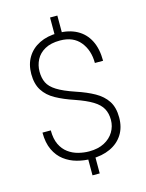

<svg xmlns="http://www.w3.org/2000/svg" viewBox="-134 -897 820 1079"><g transform="rotate(-15 276.0 -358.0)"><path d="M284.2 10.3Q242.7 10.3 202.1 -0.7Q161.6 -11.7 128.9 -36.4Q96.2 -61 76.7 -102.1Q57.1 -143.1 57.1 -203.1H105.5Q105.5 -153.8 121.3 -120.8Q137.2 -87.9 163.6 -68.6Q189.9 -49.3 221.7 -41.3Q253.4 -33.2 284.2 -33.2Q335.9 -33.2 372.3 -52.2Q408.7 -71.3 428 -103.3Q447.3 -135.3 447.3 -172.9Q447.3 -210.9 432.1 -238.8Q417 -266.6 380.6 -289.1Q344.2 -311.5 280.8 -333.5Q219.2 -354 174.6 -378.7Q129.9 -403.3 105.7 -441.2Q81.5 -479 81.5 -537.1Q81.5 -593.3 106.7 -634.5Q131.8 -675.8 177.7 -698.5Q223.6 -721.2 285.6 -721.2Q349.6 -721.2 395.8 -696Q441.9 -670.9 466.3 -622.8Q490.7 -574.7 490.7 -504.9H442.9Q442.9 -579.1 402.6 -628.4Q362.3 -677.7 285.6 -677.7Q232.4 -677.7 197.8 -658.4Q163.1 -639.2 146.5 -607.2Q129.9 -575.2 129.9 -538.1Q129.9 -501 143.1 -473.4Q156.2 -445.8 192.6 -422.9Q229 -399.9 296.9 -377Q357.9 -356.9 402.3 -332Q446.8 -307.1 471.2 -269.8Q495.6 -232.4 495.6 -173.8Q495.6 -116.2 469.2 -75Q442.9 -33.7 395.3 -11.7Q347.7 10.3 284.2 10.3ZM266.6 101.6V-15.6H308.6V101.6ZM265.6 -693.8V-816.9H308.1V-693.8Z"/></g></svg>

Font: Heebo ExtraLight
Style: Regular
Weight: 250
Designer: Oded Ezer
Foundry: Ezer Type House
Version: Version 3.100